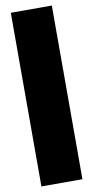

<svg xmlns="http://www.w3.org/2000/svg" viewBox="-101 -744 488 1005"><g transform="rotate(-10 143.0 -241.5)"><path d="M34 220V-703H252V220Z"/></g></svg>

Font: Titillium Web Black
Style: Regular
Weight: 900
Version: Version 1.002;PS 35.000;hotconv 1.0.70;makeotf.lib2.5.55311